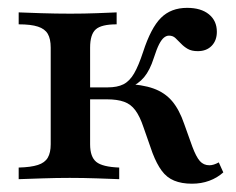

<svg xmlns="http://www.w3.org/2000/svg" viewBox="-20 -447 590 479"><path d="M458.9 11.3Q433.1 11.3 414.5 3.6Q396 -4 383.5 -21Q371 -37.9 360.5 -65.3L337.9 -129.8Q329 -156.5 317.7 -171.8Q306.5 -187.1 289.5 -193.1Q272.6 -199.2 246.8 -199.2H194.4V-229H248.4Q272.6 -229 287.9 -236.7Q303.2 -244.4 314.5 -263.7Q325.8 -283.1 337.1 -317.7Q356.5 -377.4 381.5 -402.4Q406.5 -427.4 446.8 -427.4Q481.5 -427.4 501.2 -411.3Q521 -395.2 521 -367.7Q521 -346 508.1 -332.7Q495.2 -319.4 473.4 -319.4Q458.1 -319.4 448.4 -325Q438.7 -330.6 431.5 -338.3Q424.2 -346 417.7 -352Q411.3 -358.1 401.6 -358.1Q395.2 -358.1 389.1 -353.2Q383.1 -348.4 377 -336.7Q371 -325 363.7 -302.4Q354 -271.8 339.5 -254.4Q325 -237.1 301.6 -227.4L291.1 -237.9Q334.7 -236.3 362.9 -226.2Q391.1 -216.1 409.3 -194.8Q427.4 -173.4 439.5 -137.9L459.7 -81.5Q469.4 -55.6 478.6 -45.2Q487.9 -34.7 502.4 -34.7Q512.9 -34.7 525.8 -41.9L537.1 -16.9Q521.8 -3.2 502 4Q482.3 11.3 458.9 11.3ZM26.6 0V-29Q57.3 -29.8 74.6 -35.5Q91.9 -41.1 99.2 -53.6Q106.5 -66.1 106.5 -87.1V-328.2Q106.5 -350 99.2 -362.5Q91.9 -375 74.6 -380.6Q57.3 -386.3 26.6 -386.3V-416.1Q45.2 -415.3 82.3 -414.1Q119.4 -412.9 155.6 -412.9Q190.3 -412.9 221.4 -414.1Q252.4 -415.3 271 -416.1V-386.3Q233.1 -386.3 219 -373.8Q204.8 -361.3 204.8 -328.2V-87.1Q204.8 -55.6 220.2 -43.1Q235.5 -30.6 277.4 -29V0Q256.5 -0.8 222.2 -2Q187.9 -3.2 154 -3.2Q121 -3.2 85.9 -2Q50.8 -0.8 26.6 0Z"/></svg>

Font: Playfair SemiBold
Style: Regular
Weight: 600
Designer: Claus Eggers Sørensen
Foundry: Claus Eggers Sørensen
Version: Version 2.001;gftools[0.9.30]